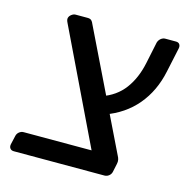

<svg xmlns="http://www.w3.org/2000/svg" viewBox="-89 -656 721 741"><g transform="rotate(15 271.5 -285.5)"><path d="M30 0Q20 0 15 -6.5Q10 -13 12 -23L20 -58Q22 -68 30 -74.5Q38 -81 48 -81H319L102 -532Q99 -538 98 -542.5Q97 -547 98 -551Q100 -559 108 -565Q116 -571 124 -571H172Q183 -571 188 -565.5Q193 -560 195 -554L422 -87Q426 -80 427.5 -72.5Q429 -65 427 -56L420 -23Q418 -13 410 -6.5Q402 0 392 0ZM332 -228 302 -293Q358 -312 390.5 -355.5Q423 -399 436 -462L454 -548Q457 -558 465 -564.5Q473 -571 483 -571H525Q535 -571 539.5 -564.5Q544 -558 542 -548L521 -450Q504 -369 456 -312Q408 -255 332 -228Z"/></g></svg>

Font: Rubik
Style: Italic
Weight: 400
Italic angle: -12°
Designer: Hubert and Fischer
Foundry: Hubert and Fischer
Version: Version 2.300;gftools[0.9.30]